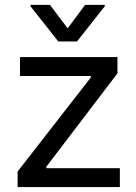

<svg xmlns="http://www.w3.org/2000/svg" viewBox="-20 -763 553 783"><path d="M51.8 -63.5 350.6 -447.3V-453.1H61.5V-530.3H459V-463.9L168.9 -83V-77.1H468.8V0H51.8ZM255.9 -647.5 327.1 -743.2H407.2V-737.3L293.9 -593.8H217.8L104.5 -737.3V-743.2H183.6Z"/></svg>

Font: Pretendard JP Variable
Style: Regular
Weight: 400
Designer: Base glyphs from Inter by Rasmus Andersson; Hangul glyphs from Noto Sans CJK(Source Han Sans) by Jang Soo-young and Kang
Foundry: Kil Hyung-jin
Version: Version 1.307;Glyphs 3.2 (3192)